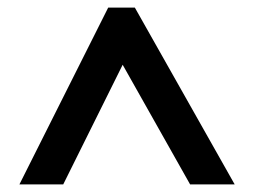

<svg xmlns="http://www.w3.org/2000/svg" viewBox="-20 -722 666 504"><path d="M31 -238 264 -702H334L596 -238H479L302 -552L146 -238Z"/></svg>

Font: Noto Sans Kannada
Style: Regular
Weight: 400
Designer: Jelle Bosma - Monotype Design Team
Foundry: Monotype Imaging Inc.
Version: Version 2.003